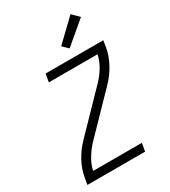

<svg xmlns="http://www.w3.org/2000/svg" viewBox="-232 -1091 1064 1202"><g transform="rotate(-30 300.0 -489.5)"><path d="M35 0 43 -46Q52 -103 81.5 -157.5Q111 -212 154 -256L409 -519Q442 -553 466 -593.5Q490 -634 499 -677H147L157 -735H574L567 -689Q557 -632 527.5 -577.5Q498 -523 455 -479L200 -216Q168 -182 143.5 -141.5Q119 -101 110 -58H462L452 0ZM366 -796 327 -834 478 -979 526 -931Z"/></g></svg>

Font: Iosevka Curly LtExObl
Style: Regular
Weight: 300
Width: 7
Italic angle: -9°
Monospace: yes
Designer: Belleve Invis
Foundry: Belleve Invis
Version: Version 11.1.0; ttfautohint (v1.8.3)